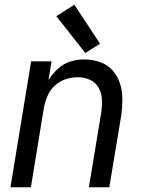

<svg xmlns="http://www.w3.org/2000/svg" viewBox="-20 -788 616 808"><path d="M24 0H110L165 -336Q170 -361 180.5 -385.5Q191 -410 211.5 -428.5Q232 -447 257.5 -455Q283 -463 308 -463Q335 -463 359 -452Q383 -441 395.5 -418Q408 -395 409 -368Q410 -341 406 -314L354 0H440L490 -301Q495 -336 495 -370.5Q495 -405 485 -436.5Q475 -468 453.5 -492Q432 -516 400 -527Q368 -538 334 -538Q305 -538 276 -529Q247 -520 223.5 -498.5Q200 -477 184 -451L197 -530H111ZM339 -565 401 -604 293 -768 217 -720Z"/></svg>

Font: Iosevka Sparkle
Style: Italic
Weight: 400
Italic angle: -9°
Designer: Belleve Invis
Foundry: Belleve Invis
Version: Version 4.5.0; ttfautohint (v1.8.3)